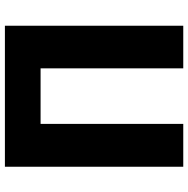

<svg xmlns="http://www.w3.org/2000/svg" viewBox="-12 -774 785 802"><g transform="rotate(-90 381.0 -372.5)"><path d="M86 0H265V-596H497V0H675V-745H86Z"/></g></svg>

Font: Source Han Sans HK Heavy
Style: Regular
Weight: 900
Designer: Ryoko NISHIZUKA 西塚涼子 (kana, bopomofo & ideographs); Paul D. Hunt (Latin, Greek & Cyrillic); Sandoll Communications 산돌커뮤니
Foundry: Adobe
Version: Version 2.000;hotconv 1.0.107;makeotfexe 2.5.65593